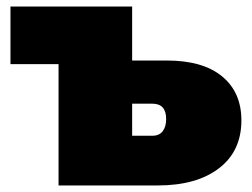

<svg xmlns="http://www.w3.org/2000/svg" viewBox="-20 -567 770 587"><path d="M159 0V-371H12V-547H384V-382H490Q600 -382 659 -333.5Q718 -285 718 -199Q718 -105 649.5 -52.5Q581 0 462 0ZM384 -152H446Q467 -152 477.5 -166Q488 -180 488 -203Q488 -250 446 -250H384Z"/></svg>

Font: Montserrat Black
Style: Regular
Weight: 900
Designer: Julieta Ulanovsky
Foundry: Julieta Ulanovsky
Version: Version 9.000; ttfautohint (v1.8.4.7-5d5b)